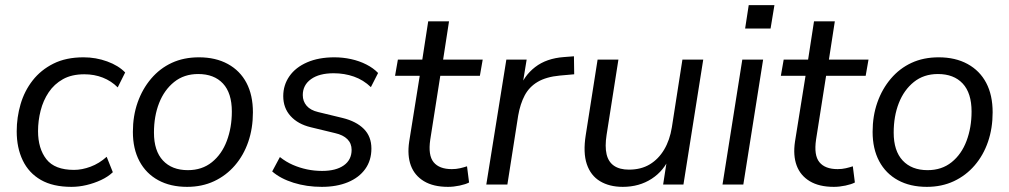

<svg xmlns="http://www.w3.org/2000/svg" viewBox="-20 -718 3927 747"><path d="M258 9Q186 9 139 -18Q92 -45 68.5 -94Q45 -143 45 -207Q45 -261 60 -312.5Q75 -364 107 -405Q139 -446 188 -470.5Q237 -495 305 -495Q353 -495 397 -479Q441 -463 467 -436L438 -378Q413 -403 380 -416Q347 -429 308 -429Q259 -429 225 -410Q191 -391 169.5 -359Q148 -327 138 -287.5Q128 -248 128 -208Q128 -140 160.5 -98.5Q193 -57 268 -57Q299 -57 332.5 -69.5Q366 -82 395 -108L419 -48Q400 -30 373 -17.5Q346 -5 316.5 2Q287 9 258 9Z M708 9Q643 9 595.5 -17Q548 -43 522.5 -91Q497 -139 497 -205Q497 -267 515.5 -319.5Q534 -372 568 -412Q602 -452 648.5 -473.5Q695 -495 754 -495Q819 -495 866.5 -469Q914 -443 939 -395.5Q964 -348 964 -281Q964 -219 946 -166.5Q928 -114 894 -74.5Q860 -35 813 -13Q766 9 708 9ZM711 -56Q766 -56 804.5 -87Q843 -118 862.5 -170Q882 -222 882 -284Q882 -356 847.5 -393Q813 -430 751 -430Q696 -430 657.5 -399Q619 -368 599 -317Q579 -266 579 -202Q579 -131 614 -93.5Q649 -56 711 -56Z M1232 9Q1173 9 1122 -7Q1071 -23 1039 -51L1069 -107Q1093 -88 1119.5 -76.5Q1146 -65 1174.5 -59Q1203 -53 1233 -53Q1287 -53 1317.5 -74.5Q1348 -96 1348 -135Q1348 -160 1331.5 -176.5Q1315 -193 1284 -200L1189 -223Q1139 -235 1110.5 -266.5Q1082 -298 1082 -344Q1082 -387 1106 -421.5Q1130 -456 1175 -475.5Q1220 -495 1281 -495Q1314 -495 1346 -488Q1378 -481 1405.5 -467Q1433 -453 1451 -434L1423 -379Q1394 -407 1357 -420Q1320 -433 1278 -433Q1222 -433 1190 -410Q1158 -387 1158 -348Q1158 -324 1173 -306.5Q1188 -289 1218 -282L1313 -259Q1366 -246 1395.5 -216.5Q1425 -187 1425 -140Q1425 -94 1401 -60.5Q1377 -27 1333.5 -9Q1290 9 1232 9Z M1723 9Q1666 9 1629.5 -13Q1593 -35 1578.5 -74Q1564 -113 1572 -167L1613 -423H1517L1528 -486H1623L1646 -635H1727L1704 -486H1858L1847 -423H1693L1654 -175Q1645 -114 1667 -87Q1689 -60 1738 -60Q1755 -60 1770 -63.5Q1785 -67 1797 -71L1805 -8Q1792 -1 1768.5 4Q1745 9 1723 9Z M1872 0 1950 -486H2029L2010 -370H2000Q2018 -423 2062 -457Q2106 -491 2174 -496L2213 -499L2214 -429L2158 -424Q2105 -419 2072 -399.5Q2039 -380 2021.5 -347Q2004 -314 1996 -268L1954 0Z M2403 9Q2351 9 2314.5 -13Q2278 -35 2263 -79.5Q2248 -124 2259 -193L2305 -486H2386L2340 -193Q2333 -148 2340 -118Q2347 -88 2369 -73Q2391 -58 2427 -58Q2474 -58 2508 -78.5Q2542 -99 2564 -136Q2586 -173 2594 -223L2635 -486H2716L2639 0H2560L2577 -110H2587Q2564 -54 2515.5 -22.5Q2467 9 2403 9Z M2879 -607 2893 -698H2993L2978 -607ZM2791 0 2868 -486H2949L2872 0Z M3224 9Q3167 9 3130.5 -13Q3094 -35 3079.5 -74Q3065 -113 3073 -167L3114 -423H3018L3029 -486H3124L3147 -635H3228L3205 -486H3359L3348 -423H3194L3155 -175Q3146 -114 3168 -87Q3190 -60 3239 -60Q3256 -60 3271 -63.5Q3286 -67 3298 -71L3306 -8Q3293 -1 3269.5 4Q3246 9 3224 9Z M3586 9Q3521 9 3473.5 -17Q3426 -43 3400.5 -91Q3375 -139 3375 -205Q3375 -267 3393.5 -319.5Q3412 -372 3446 -412Q3480 -452 3526.5 -473.5Q3573 -495 3632 -495Q3697 -495 3744.5 -469Q3792 -443 3817 -395.5Q3842 -348 3842 -281Q3842 -219 3824 -166.5Q3806 -114 3772 -74.5Q3738 -35 3691 -13Q3644 9 3586 9ZM3589 -56Q3644 -56 3682.5 -87Q3721 -118 3740.5 -170Q3760 -222 3760 -284Q3760 -356 3725.5 -393Q3691 -430 3629 -430Q3574 -430 3535.5 -399Q3497 -368 3477 -317Q3457 -266 3457 -202Q3457 -131 3492 -93.5Q3527 -56 3589 -56Z"/></svg>

Font: Nunito Sans 12pt ExtraLight 12pt
Style: Italic
Weight: 400
Italic angle: -9°
Version: Version 3.101;gftools[0.9.27]